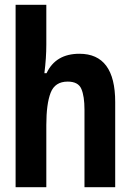

<svg xmlns="http://www.w3.org/2000/svg" viewBox="-20 -780 540 800"><path d="M173 0V-259Q173 -347 191 -393.5Q209 -440 262 -440Q306 -440 319 -409.5Q332 -379 332 -323V0H460V-355Q460 -556 311 -556Q212 -556 174 -475H165Q173 -539 173 -594V-760H45V0Z"/></svg>

Font: Noto Sans Mono UI Condensed
Style: Bold
Weight: 700
Width: 3
Designer: Monotype Design team
Foundry: Monotype Imaging Inc.
Version: 1.000